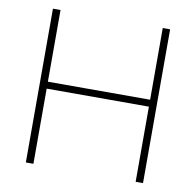

<svg xmlns="http://www.w3.org/2000/svg" viewBox="-79 -791 891 873"><g transform="rotate(10 366.5 -355.0)"><path d="M637 -710V0H603V-347H131V0H96V-710H131V-379H603V-710Z"/></g></svg>

Font: Raleway ExtraLight
Style: Regular
Weight: 200
Designer: Matt McInerney, Pablo Impallari, Rodrigo Fuenzalida
Foundry: Matt McInerney, Pablo Impallari, Rodrigo Fuenzalida
Version: Version 4.026